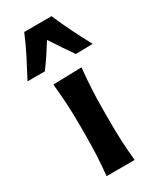

<svg xmlns="http://www.w3.org/2000/svg" viewBox="-258 -925 820 992"><g transform="rotate(-30 152.0 -429.0)"><path d="M66.9 0Q72.8 -59.6 75.7 -115Q78.6 -170.4 78.6 -238.3V-293Q78.6 -372.6 75 -430.4Q71.3 -488.3 65.4 -547.4L235.8 -551.8Q229.5 -491.7 226.1 -432.9Q222.7 -374 222.7 -293V-238.3Q222.7 -170.4 225.3 -115Q228 -59.6 234.4 0ZM-42 -628.4Q-11.2 -686 17.8 -743.2Q46.9 -800.3 70.8 -857.9H233.9Q258.3 -800.3 286.6 -743.2Q314.9 -686 346.2 -627.9L244.6 -626Q220.7 -660.2 197.8 -694.6Q174.8 -729 152.3 -763.2Q130.9 -729 108.4 -695.3Q85.9 -661.6 61.5 -628.4Z"/></g></svg>

Font: Pinar DS4-SemiBold
Style: Regular
Weight: 600
Designer: Amin Abedi
Version: Version 2.000